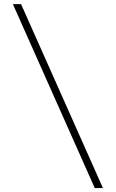

<svg xmlns="http://www.w3.org/2000/svg" viewBox="-20 -820 567 939"><path d="M443.4 99.6Q342.8 -125 43 -799.8Q52.7 -799.8 83 -799.8Q182.6 -575.2 483.4 99.6Q472.7 99.6 443.4 99.6Z"/></svg>

Font: LeFont
Style: ExtraLight
Weight: 200
Designer: Leryon MEDIA
Version: Version 1.0